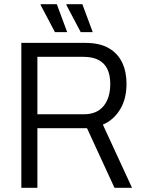

<svg xmlns="http://www.w3.org/2000/svg" viewBox="-20 -889 686 909"><path d="M81 0V-686H383Q452 -686 495 -661Q538 -636 558.5 -592.5Q579 -549 579 -493Q579 -420 548 -370Q517 -320 467 -299L605 0H522L392 -282H157V0ZM157 -348H377Q438 -348 470 -386.5Q502 -425 502 -492Q502 -532 489 -560.5Q476 -589 447.5 -604.5Q419 -620 374 -620H157ZM362 -737 294 -866 295 -869H370L419 -737ZM240 -737 172 -866 173 -869H249L298 -737Z"/></svg>

Font: Archivo SemiCondensed Light
Style: Regular
Weight: 300
Width: 4
Designer: Hector Gatti
Foundry: Omnibus-Type
Version: Version 2.001